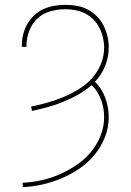

<svg xmlns="http://www.w3.org/2000/svg" viewBox="-20 -548 540 791"><path d="M74 223 73 205Q113 203 151.5 194.5Q190 186 226 170Q262 154 295 132Q328 110 353.5 79.5Q379 49 394 11.5Q409 -26 409 -65Q409 -83 406 -101Q403 -119 396.5 -136.5Q390 -154 380.5 -169.5Q371 -185 357 -197Q332 -175 302.5 -158.5Q273 -142 241.5 -129Q210 -116 177.5 -107Q145 -98 112 -91L108 -109Q143 -116 176.5 -125.5Q210 -135 242 -148.5Q274 -162 304.5 -180.5Q335 -199 358.5 -225Q382 -251 395.5 -284Q409 -317 409 -352Q409 -373 404 -394Q399 -415 389.5 -433.5Q380 -452 365 -467.5Q350 -483 331 -492.5Q312 -502 291 -506Q270 -510 249 -510Q218 -510 187.5 -501.5Q157 -493 134.5 -472Q112 -451 100.5 -421Q89 -391 89 -360V-355H70V-361Q70 -384 75.5 -406.5Q81 -429 92.5 -449Q104 -469 121 -485Q138 -501 159 -510.5Q180 -520 203 -524Q226 -528 249 -528Q273 -528 296.5 -524Q320 -520 341 -509Q362 -498 379 -481Q396 -464 406.5 -443Q417 -422 422.5 -399Q428 -376 428 -352Q428 -313 413 -276Q398 -239 371 -211Q386 -197 396.5 -180Q407 -163 414 -144Q421 -125 424.5 -105Q428 -85 428 -65Q428 -23 412.5 16.5Q397 56 370.5 88.5Q344 121 309.5 145Q275 169 236.5 185.5Q198 202 157 211.5Q116 221 74 223Z"/></svg>

Font: Iosevka Thin
Style: Regular
Weight: 100
Monospace: yes
Designer: Belleve Invis
Foundry: Belleve Invis
Version: Version 32.5.0; ttfautohint (v1.8.4)